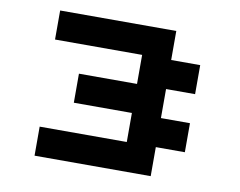

<svg xmlns="http://www.w3.org/2000/svg" viewBox="-71 -719 1017 814"><g transform="rotate(10 437.5 -312.5)"><path d="M125 0V-125H500V-250H250V-375H500V-500H125V-625H625V-500H750V-375H625V-250H750V-125H625V0Z"/></g></svg>

Font: Silkscreen
Style: Bold
Weight: 700
Designer: Jason Kottke
Foundry: Jason Kottke
Version: Version 1.001; ttfautohint (v1.8.4.7-5d5b)